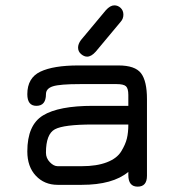

<svg xmlns="http://www.w3.org/2000/svg" viewBox="-20 -697 657 724"><path d="M330.1 -297.9H463.9V-338.9Q463.9 -363.3 455.1 -371.6Q446.3 -379.9 419.9 -379.9H282.2Q206.1 -379.9 179.7 -371.6Q153.3 -363.3 153.3 -341.8Q153.3 -297.9 117.2 -297.9Q83 -297.9 83 -341.8Q83 -403.3 132.3 -426.8Q181.6 -450.2 275.4 -450.2H426.8Q489.3 -450.2 511.7 -420.9Q534.2 -391.6 534.2 -323.2V-34.2Q534.2 6.8 499 6.8Q463.9 6.8 463.9 -37.1V-48.8Q405.3 0 288.1 0H197.3Q147.5 0 115.2 -34.2Q83 -68.4 83 -126Q83 -225.6 142.1 -261.7Q201.2 -297.9 330.1 -297.9ZM463.9 -227.5H330.1Q220.7 -227.5 187 -209.5Q153.3 -191.4 153.3 -121.1Q153.3 -100.6 168 -85.4Q182.6 -70.3 197.3 -70.3H288.1Q344.7 -70.3 382.8 -85Q420.9 -99.6 437 -126Q453.1 -152.3 458.5 -174.8Q463.9 -197.3 463.9 -227.5ZM308.6 -483.4Q296.9 -483.4 285.6 -493.2Q274.4 -502.9 274.4 -517.6Q274.4 -531.2 285.2 -545.9L378.9 -658.2Q395.5 -676.8 411.1 -676.8Q424.8 -676.8 435.1 -667Q445.3 -657.2 445.3 -641.6Q445.3 -626 434.6 -614.3L340.8 -502Q324.2 -483.4 308.6 -483.4Z"/></svg>

Font: Jura
Style: DemiBold
Weight: 600
Version: Version 2.4